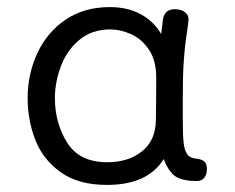

<svg xmlns="http://www.w3.org/2000/svg" viewBox="-20 -513 663 542"><path d="M564 -35Q564 -20 556.5 -11Q549 -2 536 -2Q495 -2 475.5 -15Q456 -28 442 -64Q397 9 282 9Q201 9 151 -27Q101 -63 79.5 -118.5Q58 -174 58 -236Q58 -303 85 -362Q112 -421 164.5 -457Q217 -493 290 -493Q340 -493 377 -473Q414 -453 435 -417L439 -450Q441 -487 473 -487Q493 -487 503.5 -477.5Q514 -468 512 -455L509 -430Q502 -388 499 -343Q496 -305 496 -241V-172Q496 -129 498.5 -108.5Q501 -88 509 -77Q517 -66 536 -65Q550 -63 557 -57Q564 -51 564 -35ZM421 -294Q421 -343 400 -373.5Q379 -404 349 -417Q319 -430 292 -430Q239 -430 203.5 -400Q168 -370 151.5 -325Q135 -280 135 -236Q135 -166 169.5 -110.5Q204 -55 283 -55Q342 -55 380.5 -85.5Q419 -116 420 -173Q421 -220 421 -294Z"/></svg>

Font: Mali
Style: Regular
Weight: 400
Version: Version 1.000; ttfautohint (v1.6)